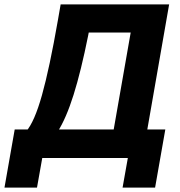

<svg xmlns="http://www.w3.org/2000/svg" viewBox="-71 -720 821 875"><path d="M524.6 -571.8H333.4L331 -559.2Q298.2 -395.6 264.3 -287.8Q230.4 -180 191.4 -119.4L47.6 -120.4Q85.8 -163.8 120.2 -286.2Q154.6 -408.6 193 -628.8L205.4 -700H699.8L590.2 -72H437ZM-4 -130H682.4L635.8 135H487.6L511.6 0H121.6L97.6 135H-50.6Z"/></svg>

Font: Fixel Italic Variable Display Thin
Style: Italic
Weight: 100
Italic angle: -10°
Designer: AlfaBravo + MacPaw
Foundry: Kyrylo Tkachov, Marchela Mozhyna, Serhii Makarenko, Maria Weinstein, Zakhar Kryvoshyya
Version: Version 1.210;Glyphs 3.2 (3217)